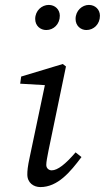

<svg xmlns="http://www.w3.org/2000/svg" viewBox="-20 -747 426 780"><path d="M168 -625C198 -625 223 -649 223 -683C223 -708 204 -727 178 -727C150 -727 123 -704 123 -670C123 -642 144 -625 168 -625ZM331 -625C361 -625 386 -649 386 -683C386 -708 367 -727 341 -727C314 -727 287 -704 287 -670C287 -642 308 -625 331 -625ZM91 -38C91 -4 117 13 144 13C215 13 266 -49 311 -109L287 -128C246 -80 214 -55 190 -55C179 -55 168 -63 168 -77C168 -89 172 -110 177 -135L248 -477L235 -487L66 -436L62 -407L182 -400L165 -414L101 -110C92 -69 91 -52 91 -38Z"/></svg>

Font: Source Serif Variable
Style: Italic
Weight: 389
Italic angle: -12°
Designer: Frank Grießhammer
Foundry: Adobe Systems Incorporated
Version: Version 3.001;hotconv 1.0.111;makeotfexe 2.5.65597